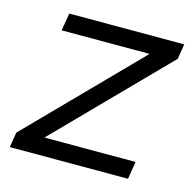

<svg xmlns="http://www.w3.org/2000/svg" viewBox="-81 -585 680 668"><g transform="rotate(15 259.5 -251.0)"><path d="M9.6 0 18.3 -54.4 416.1 -460.1 412.7 -439.1H78.8L89.1 -502.3H503.2L494.5 -447.9L94.8 -40.3L98.2 -63.3H445.5L435.3 0Z"/></g></svg>

Font: Mulish ExtraLight
Style: Italic
Weight: 200
Italic angle: -9°
Designer: Vernon Adams
Foundry: Vernon Adams
Version: Version 3.603